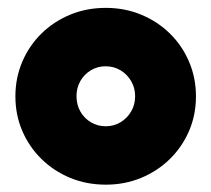

<svg xmlns="http://www.w3.org/2000/svg" viewBox="-20 -467 550 500"><path d="M255.6 13.9Q205.6 13.9 162.8 -3.8Q120.1 -21.5 88.2 -52.8Q56.2 -84 38.2 -125.7Q20.1 -167.4 20.1 -216Q20.1 -264.6 38.2 -306.6Q56.2 -348.6 88.2 -379.9Q120.1 -411.1 162.8 -428.8Q205.6 -446.5 255.6 -446.5Q304.9 -446.5 347.6 -428.8Q390.3 -411.1 422.2 -379.9Q454.2 -348.6 472.2 -306.6Q490.3 -264.6 490.3 -216Q490.3 -167.4 472.2 -125.7Q454.2 -84 422.2 -52.8Q390.3 -21.5 347.6 -3.8Q304.9 13.9 255.6 13.9ZM255.6 -138.2Q276.4 -138.2 293.8 -148.6Q311.1 -159 321.5 -176.7Q331.9 -194.4 331.9 -216.7Q331.9 -238.2 321.5 -255.9Q311.1 -273.6 293.8 -284Q276.4 -294.4 254.9 -294.4Q234 -294.4 216.7 -284Q199.3 -273.6 189.2 -255.9Q179.2 -238.2 179.2 -216.7Q179.2 -194.4 189.2 -176.7Q199.3 -159 216.7 -148.6Q234 -138.2 255.6 -138.2Z"/></svg>

Font: Afacad Flux Black
Style: Regular
Weight: 900
Designer: Kristian Moeller
Foundry: Dicotype
Version: Version 1.100